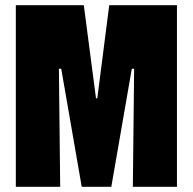

<svg xmlns="http://www.w3.org/2000/svg" viewBox="-20 -720 744 740"><path d="M41 0V-700H303L350 -341H355L401 -700H662V0H492L497 -455H488L409 0H295L216 -455H207L212 0Z"/></svg>

Font: Phudu ExtraBold
Style: Regular
Weight: 800
Version: Version 1.005;gftools[0.9.23]